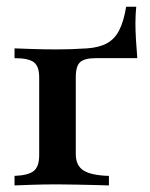

<svg xmlns="http://www.w3.org/2000/svg" viewBox="-20 -564 455 584"><path d="M24.2 0V-29Q66.1 -30.6 82.7 -44Q99.2 -57.3 99.2 -91.9V-329Q99.2 -362.1 83.1 -374.6Q66.9 -387.1 24.2 -387.1V-416.9Q42.7 -416.1 79.4 -414.9Q116.1 -413.7 152.4 -413.7Q176.6 -413.7 197.6 -414.5Q218.5 -415.3 245.2 -416.9Q281.5 -419.4 305.2 -432.3Q329 -445.2 342.7 -472.2Q356.5 -499.2 363.7 -543.5H394.4Q393.5 -534.7 392.7 -521.8Q391.9 -508.9 391.9 -493.5Q391.9 -473.4 393.5 -444Q395.2 -414.5 397.6 -387.1H271Q237.9 -387.1 224.2 -375.4Q210.5 -363.7 210.5 -329V-95.2Q210.5 -60.5 233.9 -45.6Q257.3 -30.6 311.3 -29V0Q296 -0.8 270.2 -1.2Q244.4 -1.6 214.5 -2.4Q184.7 -3.2 154 -3.2Q114.5 -3.2 78.6 -2Q42.7 -0.8 24.2 0Z"/></svg>

Font: Playfair
Style: Bold
Weight: 700
Designer: Claus Eggers Sørensen
Foundry: Claus Eggers Sørensen
Version: Version 2.001;gftools[0.9.30]